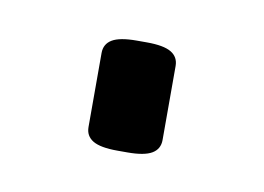

<svg xmlns="http://www.w3.org/2000/svg" viewBox="-31 -148 260 189"><g transform="rotate(10 99.0 -53.0)"><path d="M94 2Q77 2 69.5 -2.5Q62 -7 62 -16V-90Q62 -99 69.5 -103.5Q77 -108 94 -108H104Q121 -108 128.5 -103.5Q136 -99 136 -90V-16Q136 -7 128.5 -2.5Q121 2 104 2Z"/></g></svg>

Font: Asap Light
Style: Regular
Weight: 300
Designer: Pablo Cosgaya
Foundry: Omnibus-Type
Version: Version 3.001